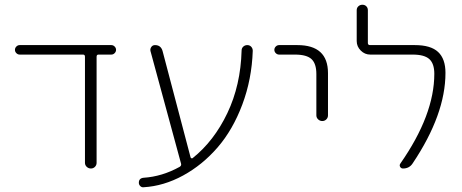

<svg xmlns="http://www.w3.org/2000/svg" viewBox="-20 -710 1945 809"><path d="M63 -480Q55 -480 49 -486Q43 -492 43 -500Q43 -508 49 -514Q55 -520 63 -520H449Q457 -520 463 -514Q469 -508 469 -500Q469 -492 463 -486Q457 -480 449 -480H395Q387 -480 387 -471V-24Q387 -14 380 -7Q373 0 363 0Q353 0 345.5 -7Q338 -14 338 -24V-471Q338 -480 330 -480Z M585 79Q577 80 571 74Q565 68 565 60Q565 41 585 39Q663 34 737 -7Q745 -12 743 -20L614 -495Q612 -504 617.5 -512Q623 -520 633 -520Q658 -520 665 -495L783 -47Q784 -44 787 -43Q790 -42 792 -44Q882 -116 938 -233.5Q994 -351 998 -497Q998 -507 1005 -513.5Q1012 -520 1022 -520Q1032 -520 1038.5 -513Q1045 -506 1045 -496Q1041 -376 1001 -269.5Q961 -163 897 -89Q833 -15 751.5 29.5Q670 74 585 79Z M1156 -480Q1148 -480 1142 -486Q1136 -492 1136 -500Q1136 -508 1142 -514Q1148 -520 1156 -520H1233Q1362 -520 1362 -402V-224Q1362 -214 1355 -207Q1348 -200 1338 -200Q1328 -200 1320.5 -207Q1313 -214 1313 -224V-398Q1313 -442 1292.5 -461Q1272 -480 1223 -480Z M1540 -480Q1517 -480 1500 -497Q1483 -514 1483 -537V-667Q1483 -677 1490 -683.5Q1497 -690 1507 -690Q1517 -690 1523.5 -683.5Q1530 -677 1530 -667V-529Q1530 -520 1539 -520H1728Q1795 -520 1826 -491Q1857 -462 1857 -403Q1857 -228 1719 -22Q1705 0 1678 0Q1670 0 1666 -7Q1662 -14 1667 -21Q1810 -226 1810 -399Q1810 -442 1789 -461Q1768 -480 1719 -480Z"/></svg>

Font: Rounded Mplus 1c Light
Style: Regular
Weight: 300
Version: Version 1.059.20150529